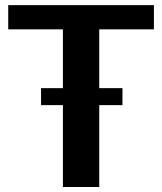

<svg xmlns="http://www.w3.org/2000/svg" viewBox="-20 -731 634 751"><path d="M140.6 -319.8V-386.2H459V-319.8ZM226.1 0.5V-616.2H12.2V-710.9H582V-616.2H368.2V0.5Z"/></svg>

Font: Comme SemiBold
Style: Regular
Weight: 600
Version: Version 1.000;gftools[0.9.27]